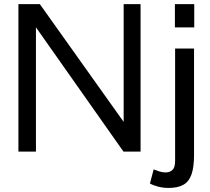

<svg xmlns="http://www.w3.org/2000/svg" viewBox="-20 -735 1016 931"><path d="M69.3 0V-714.8H173.3L579.6 -144V-714.8H661.6V0H578.6L154.3 -602.5V0ZM797.4 176.3Q771.5 176.3 747.6 170.2Q723.6 164.1 707 154.8L725.1 86.4Q738.3 91.8 752.9 96.4Q767.6 101.1 782.7 101.1Q803.7 101.1 816.4 88.9Q829.1 76.7 829.1 44.4V-499.5H920.9V15.6Q920.9 74.7 908.9 109.9Q897 145 869.9 160.6Q842.8 176.3 797.4 176.3ZM828.1 -602.1V-714.8H921.9V-602.1Z"/></svg>

Font: Pontano Sans Medium
Style: Regular
Weight: 500
Designer: Vernon Adams
Foundry: Vernon Adams
Version: Version 2.001